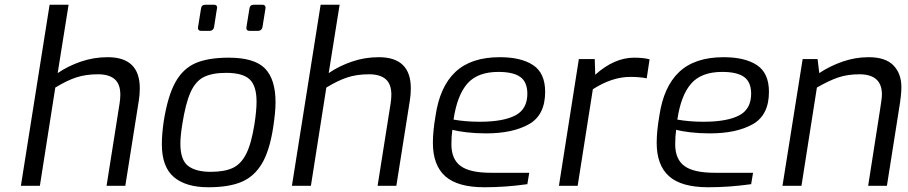

<svg xmlns="http://www.w3.org/2000/svg" viewBox="-20 -783 3825 809"><path d="M189 -763H269L223 -475Q267 -505 321 -523.5Q375 -542 434 -542Q569 -542 569 -411Q569 -385 565 -360L508 0H429L484 -348Q487 -368 487 -384Q487 -429 463 -449.5Q439 -470 393 -470Q342 -470 302 -457Q262 -444 213 -414L148 0H68Z M662 -175Q662 -219 670 -273Q687 -379 719 -436.5Q751 -494 804 -517Q857 -540 944 -540Q1052 -540 1096.5 -494.5Q1141 -449 1141 -352Q1141 -311 1131 -246Q1116 -148 1083.5 -93.5Q1051 -39 997.5 -16.5Q944 6 858 6Q763 6 712.5 -37Q662 -80 662 -175ZM1052 -259Q1061 -316 1061 -355Q1061 -421 1032 -448.5Q1003 -476 933 -476Q874 -476 839 -458.5Q804 -441 783 -394.5Q762 -348 748 -259Q740 -209 740 -178Q740 -109 772.5 -84Q805 -59 868 -59Q925 -59 960 -75Q995 -91 1017 -134Q1039 -177 1052 -259ZM814 -666 827 -747Q829 -763 845 -763H882Q895 -763 895 -750Q895 -755 882 -669Q881 -662 876 -657.5Q871 -653 864 -653H827Q814 -653 814 -666ZM1018 -666 1031 -747Q1033 -763 1050 -763H1086Q1099 -763 1099 -750L1086 -669Q1085 -662 1080 -657.5Q1075 -653 1068 -653H1031Q1018 -653 1018 -666Z M1331 -763H1411L1365 -475Q1409 -505 1463 -523.5Q1517 -542 1576 -542Q1711 -542 1711 -411Q1711 -385 1707 -360L1650 0H1571L1626 -348Q1629 -368 1629 -384Q1629 -429 1605 -449.5Q1581 -470 1535 -470Q1484 -470 1444 -457Q1404 -444 1355 -414L1290 0H1210Z M1804 -181Q1804 -230 1815 -294Q1833 -418 1899 -480Q1965 -542 2086 -542Q2176 -542 2226.5 -508.5Q2277 -475 2277 -396Q2277 -298 2208.5 -259.5Q2140 -221 2028 -221Q1984 -221 1946 -225.5Q1908 -230 1886 -236Q1882 -209 1882 -175Q1882 -112 1921 -83.5Q1960 -55 2048 -55H2210L2202 -7Q2111 6 2021 6Q1908 6 1856 -40.5Q1804 -87 1804 -181ZM2202 -388Q2202 -437 2172.5 -458.5Q2143 -480 2080 -480Q1992 -480 1949 -430.5Q1906 -381 1891 -279Q1943 -270 2001 -270Q2100 -270 2151 -296.5Q2202 -323 2202 -388Z M2419 -534H2486L2488 -468Q2568 -540 2652 -540Q2692 -540 2717 -533L2705 -453Q2675 -459 2636 -459Q2559 -459 2478 -407L2414 0H2335Z M2747 -181Q2747 -230 2758 -294Q2776 -418 2842 -480Q2908 -542 3029 -542Q3119 -542 3169.5 -508.5Q3220 -475 3220 -396Q3220 -298 3151.5 -259.5Q3083 -221 2971 -221Q2927 -221 2889 -225.5Q2851 -230 2829 -236Q2825 -209 2825 -175Q2825 -112 2864 -83.5Q2903 -55 2991 -55H3153L3145 -7Q3054 6 2964 6Q2851 6 2799 -40.5Q2747 -87 2747 -181ZM3145 -388Q3145 -437 3115.5 -458.5Q3086 -480 3023 -480Q2935 -480 2892 -430.5Q2849 -381 2834 -279Q2886 -270 2944 -270Q3043 -270 3094 -296.5Q3145 -323 3145 -388Z M3362 -534H3425L3432 -475Q3477 -505 3530.5 -523.5Q3584 -542 3640 -542Q3711 -542 3744.5 -507.5Q3778 -473 3778 -416Q3778 -382 3768 -323L3717 0H3638L3688 -320Q3696 -368 3696 -385Q3696 -470 3601 -470Q3551 -470 3511.5 -456.5Q3472 -443 3422 -414L3357 0H3277Z"/></svg>

Font: Exo
Style: Italic
Weight: 400
Italic angle: -9°
Designer: Natanael Gama
Foundry: Natanael Gama
Version: Version 1.500; ttfautohint (v1.6)